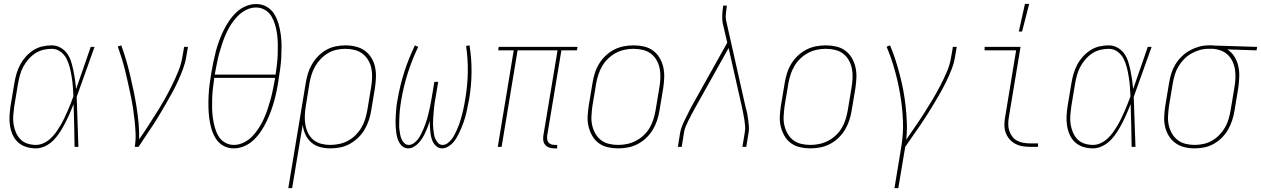

<svg xmlns="http://www.w3.org/2000/svg" viewBox="-20 -764 6561 999"><path d="M167 8Q141 8 116.5 0.5Q92 -7 74 -23.5Q56 -40 46 -62.5Q36 -85 32 -110Q28 -135 29.5 -161Q31 -187 35 -213L55 -333Q59 -357 66 -381Q73 -405 85 -427.5Q97 -450 114.5 -469.5Q132 -489 154 -503Q176 -517 200.5 -522.5Q225 -528 249 -528Q274 -528 295 -516Q316 -504 329.5 -485Q343 -466 350 -443.5Q357 -421 362 -397Q367 -373 370.5 -349Q374 -325 376 -301Q395 -355 414 -410Q433 -465 452 -520H472Q448 -455 425.5 -390Q403 -325 379 -260Q382 -195 383.5 -130Q385 -65 388 0H368Q367 -55 366 -110.5Q365 -166 363 -222Q353 -197 342.5 -173Q332 -149 320 -125.5Q308 -102 293.5 -79Q279 -56 260.5 -36.5Q242 -17 217 -4.5Q192 8 167 8ZM167 -10Q187 -10 206.5 -19Q226 -28 242 -42.5Q258 -57 270.5 -74.5Q283 -92 294 -110.5Q305 -129 314 -148Q323 -167 331.5 -186Q340 -205 347.5 -224.5Q355 -244 362 -263Q361 -289 359 -314Q357 -339 353 -364Q349 -389 343 -413Q337 -437 326 -458.5Q315 -480 295 -495Q275 -510 249 -510Q227 -510 204.5 -504.5Q182 -499 162.5 -486Q143 -473 127.5 -455Q112 -437 101 -416.5Q90 -396 84 -374Q78 -352 74 -330L54 -210Q51 -187 49 -163.5Q47 -140 50.5 -118Q54 -96 62.5 -75.5Q71 -55 86 -39.5Q101 -24 122.5 -17Q144 -10 167 -10Z M681 0Q687 -35 685.5 -69Q684 -103 680.5 -136Q677 -169 672 -202Q667 -235 660 -267.5Q653 -300 646 -332.5Q639 -365 631 -397Q623 -429 613.5 -460Q604 -491 593 -522L611 -528Q625 -490 636.5 -450.5Q648 -411 657.5 -370.5Q667 -330 675.5 -289.5Q684 -249 690.5 -207.5Q697 -166 701 -124Q705 -82 704 -39Q728 -73 750 -107.5Q772 -142 794 -176.5Q816 -211 836 -246.5Q856 -282 874 -318.5Q892 -355 907.5 -392.5Q923 -430 929 -468L938 -520H958L949 -468Q944 -437 932.5 -406Q921 -375 907.5 -345Q894 -315 878 -285.5Q862 -256 845 -227Q828 -198 811 -169Q794 -140 775.5 -112Q757 -84 738 -56Q719 -28 701 0Z M1196 8Q1166 8 1141.5 -6Q1117 -20 1102.5 -43.5Q1088 -67 1080 -94.5Q1072 -122 1068.5 -151Q1065 -180 1064.5 -209.5Q1064 -239 1065.5 -269Q1067 -299 1071 -328.5Q1075 -358 1080 -388Q1085 -416 1090.5 -443Q1096 -470 1103 -497Q1110 -524 1120 -551Q1130 -578 1142.5 -604Q1155 -630 1171.5 -654.5Q1188 -679 1209.5 -699.5Q1231 -720 1258 -731.5Q1285 -743 1313 -743Q1343 -743 1367.5 -729Q1392 -715 1406.5 -691.5Q1421 -668 1429 -640.5Q1437 -613 1441 -584Q1445 -555 1445 -525.5Q1445 -496 1443.5 -466Q1442 -436 1438 -406.5Q1434 -377 1429 -347Q1425 -319 1419.5 -292Q1414 -265 1406.5 -238Q1399 -211 1389 -184Q1379 -157 1366.5 -131Q1354 -105 1337.5 -80.5Q1321 -56 1299.5 -35.5Q1278 -15 1251 -3.5Q1224 8 1196 8ZM1098 -376H1414Q1418 -403 1421 -429Q1424 -455 1425 -481Q1426 -507 1425.5 -533Q1425 -559 1422 -584Q1419 -609 1412 -633Q1405 -657 1393 -678Q1381 -699 1359.5 -712Q1338 -725 1312 -725Q1286 -725 1261 -712.5Q1236 -700 1216.5 -680Q1197 -660 1182 -636.5Q1167 -613 1156 -588.5Q1145 -564 1136.5 -538.5Q1128 -513 1121 -487.5Q1114 -462 1109 -436.5Q1104 -411 1099 -385ZM1197 -10Q1223 -10 1248.5 -22.5Q1274 -35 1293 -55Q1312 -75 1327 -98.5Q1342 -122 1353 -146.5Q1364 -171 1372.5 -196.5Q1381 -222 1388 -247.5Q1395 -273 1400 -298.5Q1405 -324 1410 -350L1411 -359H1095Q1091 -332 1088 -306Q1085 -280 1084 -254Q1083 -228 1083.5 -202Q1084 -176 1087.5 -151Q1091 -126 1097.5 -102Q1104 -78 1116 -57Q1128 -36 1149.5 -23Q1171 -10 1197 -10Z M1480 215 1571 -333Q1575 -358 1582.5 -382.5Q1590 -407 1603.5 -430Q1617 -453 1636 -472.5Q1655 -492 1678.5 -505Q1702 -518 1727.5 -523Q1753 -528 1778 -528Q1805 -528 1831.5 -521.5Q1858 -515 1878.5 -500Q1899 -485 1912.5 -463Q1926 -441 1931.5 -415Q1937 -389 1936 -361.5Q1935 -334 1931 -307L1911 -187Q1907 -162 1898.5 -137Q1890 -112 1876.5 -89Q1863 -66 1843 -47Q1823 -28 1799.5 -15Q1776 -2 1750 3Q1724 8 1699 8Q1671 8 1645 1Q1619 -6 1599.5 -23Q1580 -40 1569 -64Q1558 -88 1555 -115L1500 215ZM1698 -10Q1721 -10 1745 -15Q1769 -20 1790.5 -31.5Q1812 -43 1830 -61Q1848 -79 1860.5 -100Q1873 -121 1880 -144Q1887 -167 1891 -190L1911 -310Q1915 -334 1916 -359Q1917 -384 1912.5 -407Q1908 -430 1896.5 -450Q1885 -470 1867 -484Q1849 -498 1825.5 -504Q1802 -510 1777 -510Q1755 -510 1731.5 -505Q1708 -500 1687.5 -488Q1667 -476 1649.5 -458Q1632 -440 1620 -419Q1608 -398 1601 -375.5Q1594 -353 1590 -330L1571 -211Q1567 -187 1566 -162.5Q1565 -138 1569 -115Q1573 -92 1583 -71.5Q1593 -51 1610.5 -36.5Q1628 -22 1651 -16Q1674 -10 1698 -10Z M2280 8Q2265 8 2253.5 -0.5Q2242 -9 2235 -21Q2228 -33 2224.5 -47Q2221 -61 2219.5 -75.5Q2218 -90 2217 -105Q2216 -120 2216 -135Q2212 -120 2206 -105Q2200 -90 2193.5 -75.5Q2187 -61 2178.5 -47Q2170 -33 2159 -21Q2148 -9 2133.5 -0.5Q2119 8 2104 8Q2089 8 2077.5 0Q2066 -8 2059 -19.5Q2052 -31 2048 -44.5Q2044 -58 2042 -72.5Q2040 -87 2039 -101.5Q2038 -116 2038 -130.5Q2038 -145 2039 -159.5Q2040 -174 2041 -189Q2042 -204 2044 -218.5Q2046 -233 2049 -248Q2061 -319 2083.5 -389.5Q2106 -460 2139 -528L2156 -520Q2124 -454 2102 -384.5Q2080 -315 2068 -245Q2066 -232 2064 -218.5Q2062 -205 2060.5 -192Q2059 -179 2058.5 -166Q2058 -153 2057.5 -139.5Q2057 -126 2057 -113Q2057 -100 2058.5 -87.5Q2060 -75 2062.5 -62.5Q2065 -50 2070 -38.5Q2075 -27 2084.5 -18.5Q2094 -10 2107 -10Q2121 -10 2134 -19.5Q2147 -29 2155.5 -41Q2164 -53 2171 -66.5Q2178 -80 2183.5 -93.5Q2189 -107 2194 -120.5Q2199 -134 2203 -148Q2207 -162 2210 -176Q2213 -190 2216.5 -204Q2220 -218 2222 -232Q2224 -246 2227 -260L2240 -338H2260L2247 -260Q2244 -246 2242 -232Q2240 -218 2238.5 -204Q2237 -190 2236 -176Q2235 -162 2234 -148Q2233 -134 2233 -120.5Q2233 -107 2234.5 -93.5Q2236 -80 2238 -66.5Q2240 -53 2245.5 -41Q2251 -29 2260 -19.5Q2269 -10 2283 -10Q2297 -10 2309 -19Q2321 -28 2330 -39.5Q2339 -51 2345.5 -64Q2352 -77 2358 -90Q2364 -103 2368.5 -116Q2373 -129 2377 -142.5Q2381 -156 2384.5 -169.5Q2388 -183 2391 -196.5Q2394 -210 2396.5 -223.5Q2399 -237 2401 -250Q2413 -320 2414 -389.5Q2415 -459 2405 -525L2423 -528Q2434 -460 2433.5 -389.5Q2433 -319 2421 -248Q2418 -233 2415 -218.5Q2412 -204 2409 -189Q2406 -174 2402 -159.5Q2398 -145 2393 -130.5Q2388 -116 2382 -101.5Q2376 -87 2369 -72.5Q2362 -58 2354 -44.5Q2346 -31 2335 -19.5Q2324 -8 2309.5 0Q2295 8 2280 8Z M2864 8Q2850 8 2838 4Q2826 0 2817.5 -9.5Q2809 -19 2807 -32Q2805 -45 2807 -58L2881 -502H2673L2590 0H2570L2653 -502H2572L2575 -520H2985L2982 -502H2901L2827 -58Q2826 -49 2827 -39.5Q2828 -30 2833.5 -23Q2839 -16 2848 -13Q2857 -10 2867 -10H2879V8Z M3196 8Q3169 8 3142.5 2Q3116 -4 3095.5 -19Q3075 -34 3062 -56.5Q3049 -79 3042.5 -105Q3036 -131 3037.5 -158.5Q3039 -186 3043 -213L3063 -333Q3067 -358 3075 -383.5Q3083 -409 3097 -432Q3111 -455 3131 -474Q3151 -493 3175 -505.5Q3199 -518 3225 -523Q3251 -528 3277 -528Q3304 -528 3330.5 -522Q3357 -516 3377.5 -501Q3398 -486 3411.5 -463.5Q3425 -441 3431 -415Q3437 -389 3436 -361.5Q3435 -334 3431 -307L3411 -187Q3407 -162 3398.5 -136.5Q3390 -111 3376 -88Q3362 -65 3342 -46Q3322 -27 3298 -14.5Q3274 -2 3248 3Q3222 8 3196 8ZM3197 -10Q3220 -10 3243.5 -15Q3267 -20 3289 -31.5Q3311 -43 3329.5 -60.5Q3348 -78 3360.5 -99.5Q3373 -121 3380 -144Q3387 -167 3391 -190L3411 -310Q3415 -334 3416 -359Q3417 -384 3412.5 -407Q3408 -430 3396.5 -450.5Q3385 -471 3366.5 -485Q3348 -499 3324.5 -504.5Q3301 -510 3276 -510Q3253 -510 3229.5 -505Q3206 -500 3184.5 -488.5Q3163 -477 3144.5 -459.5Q3126 -442 3113.5 -420.5Q3101 -399 3093.5 -376Q3086 -353 3082 -330L3062 -210Q3059 -186 3057.5 -161Q3056 -136 3061 -113Q3066 -90 3077.5 -69.5Q3089 -49 3107 -35Q3125 -21 3148.5 -15.5Q3172 -10 3197 -10Z M3507 0 3519 -74Q3522 -91 3528.5 -107.5Q3535 -124 3543 -140Q3551 -156 3559 -172Q3567 -188 3575 -204L3764 -542L3740 -645Q3737 -665 3738 -686Q3739 -707 3742 -728L3743 -735H3762L3761 -728Q3758 -708 3756.5 -688Q3755 -668 3760 -649L3860 -204Q3865 -188 3868 -172Q3871 -156 3873 -140Q3875 -124 3876.5 -107.5Q3878 -91 3875 -74L3863 0H3843L3855 -74Q3858 -90 3857 -106Q3856 -122 3853.5 -138Q3851 -154 3848 -169.5Q3845 -185 3842 -200L3771 -514L3593 -196Q3585 -181 3577 -166Q3569 -151 3561.5 -136Q3554 -121 3547.5 -105Q3541 -89 3539 -74L3527 0Z M4196 8Q4169 8 4142.5 2Q4116 -4 4095.5 -19Q4075 -34 4062 -56.5Q4049 -79 4042.5 -105Q4036 -131 4037.5 -158.5Q4039 -186 4043 -213L4063 -333Q4067 -358 4075 -383.5Q4083 -409 4097 -432Q4111 -455 4131 -474Q4151 -493 4175 -505.5Q4199 -518 4225 -523Q4251 -528 4277 -528Q4304 -528 4330.5 -522Q4357 -516 4377.5 -501Q4398 -486 4411.5 -463.5Q4425 -441 4431 -415Q4437 -389 4436 -361.5Q4435 -334 4431 -307L4411 -187Q4407 -162 4398.5 -136.5Q4390 -111 4376 -88Q4362 -65 4342 -46Q4322 -27 4298 -14.5Q4274 -2 4248 3Q4222 8 4196 8ZM4197 -10Q4220 -10 4243.5 -15Q4267 -20 4289 -31.5Q4311 -43 4329.5 -60.5Q4348 -78 4360.5 -99.5Q4373 -121 4380 -144Q4387 -167 4391 -190L4411 -310Q4415 -334 4416 -359Q4417 -384 4412.5 -407Q4408 -430 4396.5 -450.5Q4385 -471 4366.5 -485Q4348 -499 4324.5 -504.5Q4301 -510 4276 -510Q4253 -510 4229.5 -505Q4206 -500 4184.5 -488.5Q4163 -477 4144.5 -459.5Q4126 -442 4113.5 -420.5Q4101 -399 4093.5 -376Q4086 -353 4082 -330L4062 -210Q4059 -186 4057.5 -161Q4056 -136 4061 -113Q4066 -90 4077.5 -69.5Q4089 -49 4107 -35Q4125 -21 4148.5 -15.5Q4172 -10 4197 -10Z M4634 215 4670 -3Q4681 -71 4678 -138.5Q4675 -206 4664 -271Q4653 -336 4635.5 -399Q4618 -462 4593 -521L4611 -528Q4627 -491 4639.5 -451.5Q4652 -412 4662.5 -372Q4673 -332 4680.5 -291Q4688 -250 4692.5 -208Q4697 -166 4698.5 -123Q4700 -80 4695 -37Q4718 -71 4742 -105.5Q4766 -140 4788 -174.5Q4810 -209 4831.5 -245Q4853 -281 4872 -317.5Q4891 -354 4907 -391.5Q4923 -429 4929 -468L4938 -520H4958L4949 -468Q4944 -436 4932 -405Q4920 -374 4905.5 -344Q4891 -314 4874.5 -284.5Q4858 -255 4840.5 -226Q4823 -197 4805 -168.5Q4787 -140 4767.5 -111.5Q4748 -83 4728.5 -55.5Q4709 -28 4690 0L4654 215Z M5340 0Q5319 0 5299 -3.5Q5279 -7 5261.5 -16.5Q5244 -26 5231.5 -41Q5219 -56 5212.5 -74.5Q5206 -93 5206 -114Q5206 -135 5210 -156L5267 -502H5103V-520H5290L5229 -153Q5226 -135 5226 -117Q5226 -99 5231.5 -83Q5237 -67 5247 -53.5Q5257 -40 5272 -32Q5287 -24 5304.5 -21Q5322 -18 5340 -18H5381V0ZM5281 -600 5313 -744H5335L5298 -600Z M5667 8Q5641 8 5616.5 0.5Q5592 -7 5574 -23.5Q5556 -40 5546 -62.5Q5536 -85 5532 -110Q5528 -135 5529.5 -161Q5531 -187 5535 -213L5555 -333Q5559 -357 5566 -381Q5573 -405 5585 -427.5Q5597 -450 5614.5 -469.5Q5632 -489 5654 -503Q5676 -517 5700.5 -522.5Q5725 -528 5749 -528Q5774 -528 5795 -516Q5816 -504 5829.5 -485Q5843 -466 5850 -443.5Q5857 -421 5862 -397Q5867 -373 5870.5 -349Q5874 -325 5876 -301Q5895 -355 5914 -410Q5933 -465 5952 -520H5972Q5948 -455 5925.5 -390Q5903 -325 5879 -260Q5882 -195 5883.5 -130Q5885 -65 5888 0H5868Q5867 -55 5866 -110.5Q5865 -166 5863 -222Q5853 -197 5842.5 -173Q5832 -149 5820 -125.5Q5808 -102 5793.5 -79Q5779 -56 5760.5 -36.5Q5742 -17 5717 -4.5Q5692 8 5667 8ZM5667 -10Q5687 -10 5706.5 -19Q5726 -28 5742 -42.5Q5758 -57 5770.5 -74.5Q5783 -92 5794 -110.5Q5805 -129 5814 -148Q5823 -167 5831.5 -186Q5840 -205 5847.5 -224.5Q5855 -244 5862 -263Q5861 -289 5859 -314Q5857 -339 5853 -364Q5849 -389 5843 -413Q5837 -437 5826 -458.5Q5815 -480 5795 -495Q5775 -510 5749 -510Q5727 -510 5704.5 -504.5Q5682 -499 5662.5 -486Q5643 -473 5627.5 -455Q5612 -437 5601 -416.5Q5590 -396 5584 -374Q5578 -352 5574 -330L5554 -210Q5551 -187 5549 -163.5Q5547 -140 5550.5 -118Q5554 -96 5562.5 -75.5Q5571 -55 5586 -39.5Q5601 -24 5622.5 -17Q5644 -10 5667 -10Z M6195 8Q6168 8 6142 1.5Q6116 -5 6095.5 -20Q6075 -35 6061.5 -57Q6048 -79 6042 -105Q6036 -131 6037.5 -158.5Q6039 -186 6043 -213L6063 -333Q6067 -358 6074.5 -382Q6082 -406 6095.5 -428.5Q6109 -451 6128.5 -470Q6148 -489 6170.5 -501.5Q6193 -514 6218 -521Q6243 -528 6267 -528H6281Q6285 -528 6289 -528Q6293 -528 6297 -527L6521 -520L6518 -502L6366 -507Q6388 -493 6402.5 -470Q6417 -447 6423 -420Q6429 -393 6428 -364.5Q6427 -336 6423 -307L6403 -187Q6399 -162 6391 -137.5Q6383 -113 6370 -90Q6357 -67 6337.5 -47.5Q6318 -28 6294.5 -15Q6271 -2 6245.5 3Q6220 8 6195 8ZM6196 -10Q6218 -10 6241.5 -15Q6265 -20 6286 -32Q6307 -44 6324.5 -62Q6342 -80 6354 -101Q6366 -122 6372.5 -144.5Q6379 -167 6383 -190L6403 -310Q6407 -333 6408 -356Q6409 -379 6406 -400.5Q6403 -422 6394 -442Q6385 -462 6370 -477Q6355 -492 6335 -500Q6315 -508 6292 -510H6266Q6244 -510 6221.5 -503.5Q6199 -497 6178 -485Q6157 -473 6140 -455.5Q6123 -438 6111 -417.5Q6099 -397 6092.5 -375Q6086 -353 6082 -330L6062 -210Q6059 -186 6057.5 -161Q6056 -136 6061 -113Q6066 -90 6077.5 -70Q6089 -50 6106.5 -36Q6124 -22 6147.5 -16Q6171 -10 6196 -10Z"/></svg>

Font: Iosevka Curly Thin
Style: Italic
Weight: 100
Italic angle: -9°
Monospace: yes
Designer: Belleve Invis
Foundry: Belleve Invis
Version: Version 22.1.2; ttfautohint (v1.8.4)